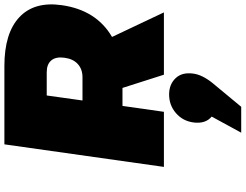

<svg xmlns="http://www.w3.org/2000/svg" viewBox="-138 -602 1081 844"><g transform="rotate(-90 402.0 -180.5)"><path d="M89.8 0 189 -701.2H533.2Q677.7 -701.2 747.8 -635.5Q817.9 -569.8 800.8 -449.2Q779.3 -296.9 661.1 -228L769 0H495.1L437 -182.1H357.9L332 0ZM240.2 339.8 311 210Q278.3 183.1 285.2 129.9Q291.5 83 326.2 53Q360.8 22.9 408.2 22.9Q452.6 22.9 479.7 51.3Q506.8 79.6 500 128.9Q495.1 167.5 460 211.9L354 339.8ZM381.8 -357.9H483.9Q519.5 -357.9 542.2 -378.7Q564.9 -399.4 569.8 -438Q574.7 -475.1 557.9 -495.1Q541 -515.1 505.9 -515.1H403.8Z"/></g></svg>

Font: Trueno UltraBlack
Style: Italic
Weight: 950
Designer: Julieta Ulanovsky
Foundry: Julieta Ulanovsky
Version: Version 3.001b | FøM Fix